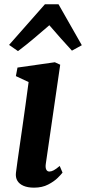

<svg xmlns="http://www.w3.org/2000/svg" viewBox="-20 -854 397 884"><path d="M136.7 10Q107.9 10 88.4 1.6Q68.9 -6.7 59.9 -22Q50.9 -37.2 53.4 -58.4Q56 -80.5 60.7 -113.1Q65.4 -145.7 71.2 -186.5Q77 -227.4 83.9 -274.5Q90.7 -321.6 97.7 -372.6Q104.6 -423.7 111.7 -476.2L53.1 -503.6L60.5 -542.9L232.5 -567.4L257.2 -556L191 -100.6Q188.3 -82.6 192.9 -73.4Q197.5 -64.2 207.2 -64.2Q216.5 -64.2 227.2 -69.9Q237.9 -75.5 254.9 -89.9L267.9 -59.3Q262.7 -52 246 -35.4Q229.3 -18.7 201.8 -4.4Q174.3 10 136.7 10ZM62.8 -618.7 21.8 -647.2 186.8 -834.3H249.4L356.7 -645.8L311.2 -620.8Q285.7 -648 259.4 -678Q233.2 -708.1 207.2 -737.8Q171.6 -707.4 135.7 -676.8Q99.8 -646.3 62.8 -618.7Z"/></svg>

Font: Merriweather 7pt Light
Style: Italic
Weight: 300
Italic angle: -7.8°
Designer: Eben Sorkin
Foundry: Eben Sorkin
Version: Version 2.200;gftools[0.9.31]